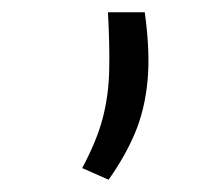

<svg xmlns="http://www.w3.org/2000/svg" viewBox="-20 -145 344 313"><path d="M216 -125Q225 -60 220.5 -13Q216 34 200 72Q184 110 157 148L114 129Q138 84 147.5 47.5Q157 11 158 -29.5Q159 -70 156 -125Z"/></svg>

Font: Matangi Light
Style: Regular
Weight: 400
Version: Version 3.002